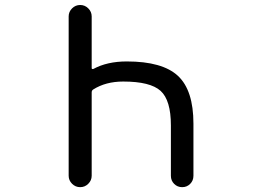

<svg xmlns="http://www.w3.org/2000/svg" viewBox="-20 -775 1040 774"><path d="M668.9 -269.5Q668.9 -371.1 627.4 -408.7Q585.9 -446.3 476.6 -446.3Q406.2 -446.3 355.5 -414.1Q349.6 -410.2 349.6 -402.3V-66.4Q349.6 -47.9 335.9 -34.2Q322.3 -20.5 303.2 -20.5Q284.2 -20.5 270.5 -34.2Q256.8 -47.9 256.8 -66.4V-709Q256.8 -727.5 270.5 -741.2Q284.2 -754.9 303.2 -754.9Q322.3 -754.9 335.9 -741.2Q349.6 -727.5 349.6 -709V-500Q349.6 -498 351.6 -497.1Q353.5 -496.1 356.4 -497.1Q412.1 -527.3 491.2 -527.3Q634.8 -527.3 697.3 -469.2Q759.8 -411.1 759.8 -276.4V-66.4Q759.8 -46.9 746.6 -33.7Q733.4 -20.5 714.4 -20.5Q695.3 -20.5 682.1 -33.7Q668.9 -46.9 668.9 -66.4Z"/></svg>

Font: Rounded Mgen+ 1mn regular
Style: Regular
Weight: 400
Designer: [Source Han Sans]
Ryoko NISHIZUKA  (kana & ideographs); Paul D. Hunt (Latin, Greek & Cyrillic); Wenlong ZHANG  (bopomofo
Version: Version 1.059.20150602